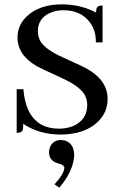

<svg xmlns="http://www.w3.org/2000/svg" viewBox="-20 -616 567 893"><path d="M480.5 -155.3Q480.5 -241.2 386.7 -294.9Q371.1 -304.7 275.4 -347.7Q189.5 -385.7 167 -425.8Q156.2 -447.3 156.2 -470.7Q156.2 -533.2 216.8 -557.6Q243.2 -568.4 274.4 -568.4Q355.5 -568.4 397.5 -512.7Q426.8 -474.6 425.8 -418.9H457V-590.8Q431.6 -590.8 428.7 -574.2Q426.8 -567.4 426.8 -557.6Q354.5 -595.7 267.6 -595.7Q161.1 -595.7 101.6 -537.1Q61.5 -497.1 61.5 -441.4Q61.5 -359.4 152.3 -307.6Q168.9 -297.9 263.7 -254.9Q350.6 -215.8 374 -174.8Q385.7 -153.3 385.7 -127.9Q385.7 -59.6 321.3 -30.3Q291 -17.6 254.9 -17.6Q113.3 -17.6 90.8 -180.7Q89.8 -191.4 88.9 -201.2H57.6V2Q81.1 2 85.9 -11.7Q87.9 -20.5 87.9 -40Q163.1 9.8 260.7 9.8Q374 9.8 436.5 -50.8Q480.5 -94.7 480.5 -155.3ZM325.2 108.4Q325.2 51.8 283.2 38.1Q273.4 35.2 262.7 35.2Q227.5 35.2 212.9 67.4Q208 80.1 208 91.8Q208 129.9 246.1 142.6Q251 144.5 254.9 145.5Q278.3 151.4 279.3 164.1Q278.3 192.4 233.4 241.2L255.9 256.8Q320.3 180.7 325.2 108.4Z"/></svg>

Font: Abhaya Libre Medium
Style: Regular
Weight: 500
Designer: Pushpananda Ekanayake, Sol Matas, Pathum Egodawatta
Foundry: Mooniak
Version: Version 1.050 ; ttfautohint (v1.6)